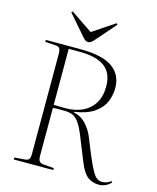

<svg xmlns="http://www.w3.org/2000/svg" viewBox="-136 -1026 923 1132"><g transform="rotate(15 325.5 -459.5)"><path d="M578 14Q538 14 509 -7.5Q480 -29 456 -89L400 -228Q378 -284 359 -311Q340 -338 318 -346.5Q296 -355 264 -355Q243 -355 228 -355Q213 -355 199 -353V-62Q199 -39 206 -29Q213 -19 232 -17L296 -12V0H55V-12L119 -17Q138 -19 144 -28.5Q150 -38 150 -63V-666Q150 -693 143.5 -703Q137 -713 117 -714L55 -718V-730H263Q400 -730 462 -686.5Q524 -643 524 -560Q524 -518 507 -477Q490 -436 446.5 -405.5Q403 -375 323 -363V-361Q370 -351 401 -317Q432 -283 447 -245L486 -149Q510 -90 533.5 -48.5Q557 -7 590 -7Q607 -7 621 -12.5Q635 -18 645 -26L651 -20Q636 -3 616.5 5.5Q597 14 578 14ZM274 -371Q330 -371 374 -391.5Q418 -412 444 -453Q470 -494 470 -556Q470 -638 419 -676Q368 -714 265 -714H199V-372Q230 -371 247 -371Q264 -371 274 -371ZM298 -782Q288 -782 280.5 -787.5Q273 -793 262 -806L158 -926L165 -933L298 -843L433 -933L440 -926L329 -799Q322 -792 315 -787Q308 -782 298 -782Z"/></g></svg>

Font: Literata 72pt ExtraLight
Style: Regular
Weight: 200
Designer: Latin by Veronika Burian and Jose Scaglione. Greek by Irene Vlachou. Cyrillic by Vera Evstafieva.
Foundry: TypeTogether
Version: Version 3.002